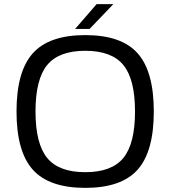

<svg xmlns="http://www.w3.org/2000/svg" viewBox="-20 -890 825 930"><path d="M139 -632Q218 -720 393 -720Q568 -720 646.5 -632Q725 -544 725 -350Q725 -156 646.5 -68Q568 20 393 20Q218 20 139 -68Q60 -156 60 -350Q60 -544 139 -632ZM577.5 -575Q521 -644 393 -644Q265 -644 208.5 -575Q152 -506 152 -350Q152 -194 208.5 -125Q265 -56 393 -56Q521 -56 577.5 -125Q634 -194 634 -350Q634 -506 577.5 -575ZM344 -750 448 -870H529L414 -750Z"/></svg>

Font: Fivo Sans
Style: Regular
Weight: 400
Designer: Alexander Slobzheninov
Foundry: Alexander Slobzheninov
Version: 1.0